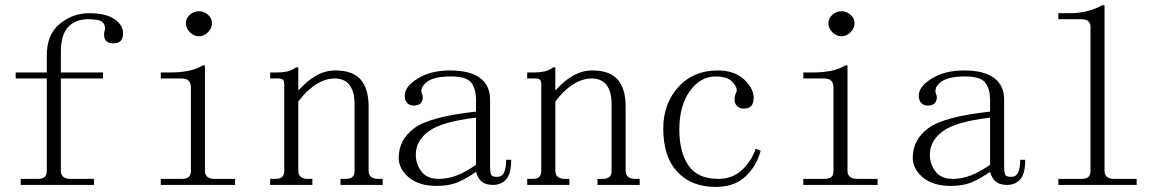

<svg xmlns="http://www.w3.org/2000/svg" viewBox="-20 -735 4540 747"><path d="M162.1 -519.5Q162.1 -601.6 212.9 -642.6Q263.7 -683.6 326.2 -683.6Q392.6 -683.6 425.8 -660.2Q459 -636.7 459 -605.5Q459 -589.8 451.2 -578.1Q443.4 -566.4 419.9 -566.4Q404.3 -566.4 394.5 -574.2Q384.8 -582 384.8 -601.6Q384.8 -605.5 386.7 -613.3Q388.7 -621.1 388.7 -625Q388.7 -640.6 377 -650.4Q365.2 -660.2 322.3 -660.2Q275.4 -660.2 246.1 -630.9Q216.8 -601.6 216.8 -531.2V-453.1H380.9V-429.7H216.8V-70.3Q216.8 -54.7 226.6 -46.9Q236.3 -39.1 252 -39.1H345.7V-15.6H60.5V-39.1H127Q146.5 -39.1 154.3 -46.9Q162.1 -54.7 162.1 -70.3V-429.7H41V-453.1H162.1Z M722.7 -394.5Q722.7 -410.2 714.8 -419.9Q707 -429.7 687.5 -429.7H605.5V-453.1H644.5Q679.7 -453.1 710.9 -459Q742.2 -464.8 769.5 -480.5H777.3V-70.3Q777.3 -54.7 787.1 -46.9Q796.9 -39.1 812.5 -39.1H894.5V-15.6H605.5V-39.1H687.5Q707 -39.1 714.8 -46.9Q722.7 -54.7 722.7 -70.3ZM753.9 -691.4Q773.4 -691.4 789.1 -677.7Q804.7 -664.1 804.7 -644.5Q804.7 -625 789.1 -609.4Q773.4 -593.8 753.9 -593.8Q734.4 -593.8 718.8 -609.4Q703.1 -625 703.1 -644.5Q703.1 -664.1 718.8 -677.7Q734.4 -691.4 753.9 -691.4Z M1031.2 -15.6V-39.1H1050.8Q1070.3 -39.1 1078.1 -46.9Q1085.9 -54.7 1085.9 -70.3V-406.2Q1085.9 -418 1081.5 -423.8Q1077.1 -429.7 1064.5 -429.7H1031.2V-453.1H1059.6Q1079.1 -453.1 1097.7 -457Q1116.2 -460.9 1131.8 -472.7H1140.6V-382.8Q1175.8 -421.9 1210.9 -441.4Q1246.1 -460.9 1285.2 -460.9Q1351.6 -460.9 1382.8 -425.8Q1414.1 -390.6 1414.1 -320.3V-70.3Q1414.1 -54.7 1423.8 -46.9Q1433.6 -39.1 1449.2 -39.1H1468.8V-15.6H1304.7V-39.1H1324.2Q1343.8 -39.1 1351.6 -46.9Q1359.4 -54.7 1359.4 -70.3V-332Q1359.4 -378.9 1339.8 -404.3Q1320.3 -429.7 1281.2 -429.7Q1246.1 -429.7 1209 -406.2Q1171.9 -382.8 1140.6 -339.8V-70.3Q1140.6 -54.7 1150.4 -46.9Q1160.2 -39.1 1175.8 -39.1H1195.3V-15.6Z M1679.7 -11.7Q1609.4 -11.7 1570.3 -44.9Q1531.2 -78.1 1531.2 -121.1Q1531.2 -191.4 1591.8 -236.3Q1652.3 -281.2 1832 -300.8V-347.7Q1832 -386.7 1814.5 -412.1Q1796.9 -437.5 1734.4 -437.5Q1668 -437.5 1640.6 -416Q1613.3 -394.5 1621.1 -371.1Q1628.9 -355.5 1621.1 -339.8Q1613.3 -324.2 1589.8 -324.2Q1574.2 -324.2 1564.5 -334Q1554.7 -343.8 1554.7 -363.3Q1554.7 -398.4 1605.5 -429.7Q1656.2 -460.9 1730.5 -460.9Q1808.6 -460.9 1847.7 -431.6Q1886.7 -402.3 1886.7 -347.7V-89.8Q1886.7 -58.6 1892.6 -52.7Q1898.4 -46.9 1914.1 -46.9Q1933.6 -46.9 1941.4 -64.5Q1949.2 -82 1949.2 -113.3H1968.8Q1968.8 -58.6 1949.2 -37.1Q1929.7 -15.6 1898.4 -15.6Q1871.1 -15.6 1855.5 -27.3Q1839.8 -39.1 1832 -66.4Q1793 -39.1 1759.8 -25.4Q1726.6 -11.7 1679.7 -11.7ZM1597.7 -132.8Q1597.7 -97.7 1619.1 -68.4Q1640.6 -39.1 1687.5 -39.1Q1722.7 -39.1 1757.8 -52.7Q1793 -66.4 1832 -93.8V-277.3Q1699.2 -261.7 1648.4 -224.6Q1597.7 -187.5 1597.7 -132.8Z M2031.2 -15.6V-39.1H2050.8Q2070.3 -39.1 2078.1 -46.9Q2085.9 -54.7 2085.9 -70.3V-406.2Q2085.9 -418 2081.5 -423.8Q2077.1 -429.7 2064.5 -429.7H2031.2V-453.1H2059.6Q2079.1 -453.1 2097.7 -457Q2116.2 -460.9 2131.8 -472.7H2140.6V-382.8Q2175.8 -421.9 2210.9 -441.4Q2246.1 -460.9 2285.2 -460.9Q2351.6 -460.9 2382.8 -425.8Q2414.1 -390.6 2414.1 -320.3V-70.3Q2414.1 -54.7 2423.8 -46.9Q2433.6 -39.1 2449.2 -39.1H2468.8V-15.6H2304.7V-39.1H2324.2Q2343.8 -39.1 2351.6 -46.9Q2359.4 -54.7 2359.4 -70.3V-332Q2359.4 -378.9 2339.8 -404.3Q2320.3 -429.7 2281.2 -429.7Q2246.1 -429.7 2209 -406.2Q2171.9 -382.8 2140.6 -339.8V-70.3Q2140.6 -54.7 2150.4 -46.9Q2160.2 -39.1 2175.8 -39.1H2195.3V-15.6Z M2837.9 -347.7Q2837.9 -359.4 2839.8 -363.3Q2841.8 -367.2 2845.7 -378.9Q2849.6 -394.5 2830.1 -416Q2810.5 -437.5 2763.7 -437.5Q2705.1 -437.5 2664.1 -380.9Q2623 -324.2 2623 -230.5Q2623 -144.5 2658.2 -91.8Q2693.4 -39.1 2775.4 -39.1Q2830.1 -39.1 2867.2 -74.2Q2904.3 -109.4 2919.9 -156.2L2939.5 -148.4Q2923.8 -89.8 2880.9 -48.8Q2837.9 -7.8 2763.7 -7.8Q2669.9 -7.8 2615.2 -66.4Q2560.5 -125 2560.5 -234.4Q2560.5 -332 2619.1 -396.5Q2677.7 -460.9 2771.5 -460.9Q2837.9 -460.9 2875 -425.8Q2912.1 -390.6 2912.1 -355.5Q2912.1 -332 2902.3 -322.3Q2892.6 -312.5 2873 -312.5Q2857.4 -312.5 2847.7 -322.3Q2837.9 -332 2837.9 -347.7Z M3222.7 -394.5Q3222.7 -410.2 3214.8 -419.9Q3207 -429.7 3187.5 -429.7H3105.5V-453.1H3144.5Q3179.7 -453.1 3210.9 -459Q3242.2 -464.8 3269.5 -480.5H3277.3V-70.3Q3277.3 -54.7 3287.1 -46.9Q3296.9 -39.1 3312.5 -39.1H3394.5V-15.6H3105.5V-39.1H3187.5Q3207 -39.1 3214.8 -46.9Q3222.7 -54.7 3222.7 -70.3ZM3253.9 -691.4Q3273.4 -691.4 3289.1 -677.7Q3304.7 -664.1 3304.7 -644.5Q3304.7 -625 3289.1 -609.4Q3273.4 -593.8 3253.9 -593.8Q3234.4 -593.8 3218.8 -609.4Q3203.1 -625 3203.1 -644.5Q3203.1 -664.1 3218.8 -677.7Q3234.4 -691.4 3253.9 -691.4Z M3679.7 -11.7Q3609.4 -11.7 3570.3 -44.9Q3531.2 -78.1 3531.2 -121.1Q3531.2 -191.4 3591.8 -236.3Q3652.3 -281.2 3832 -300.8V-347.7Q3832 -386.7 3814.5 -412.1Q3796.9 -437.5 3734.4 -437.5Q3668 -437.5 3640.6 -416Q3613.3 -394.5 3621.1 -371.1Q3628.9 -355.5 3621.1 -339.8Q3613.3 -324.2 3589.8 -324.2Q3574.2 -324.2 3564.5 -334Q3554.7 -343.8 3554.7 -363.3Q3554.7 -398.4 3605.5 -429.7Q3656.2 -460.9 3730.5 -460.9Q3808.6 -460.9 3847.7 -431.6Q3886.7 -402.3 3886.7 -347.7V-89.8Q3886.7 -58.6 3892.6 -52.7Q3898.4 -46.9 3914.1 -46.9Q3933.6 -46.9 3941.4 -64.5Q3949.2 -82 3949.2 -113.3H3968.8Q3968.8 -58.6 3949.2 -37.1Q3929.7 -15.6 3898.4 -15.6Q3871.1 -15.6 3855.5 -27.3Q3839.8 -39.1 3832 -66.4Q3793 -39.1 3759.8 -25.4Q3726.6 -11.7 3679.7 -11.7ZM3597.7 -132.8Q3597.7 -97.7 3619.1 -68.4Q3640.6 -39.1 3687.5 -39.1Q3722.7 -39.1 3757.8 -52.7Q3793 -66.4 3832 -93.8V-277.3Q3699.2 -261.7 3648.4 -224.6Q3597.7 -187.5 3597.7 -132.8Z M4140.6 -683.6Q4176.8 -683.6 4209 -691.4Q4241.2 -699.2 4268.6 -714.8H4277.3V-70.3Q4277.3 -54.7 4287.1 -46.9Q4296.9 -39.1 4312.5 -39.1H4402.3V-15.6H4097.7V-39.1H4187.5Q4207 -39.1 4214.8 -46.9Q4222.7 -54.7 4222.7 -70.3V-628.9Q4222.7 -644.5 4214.4 -652.3Q4206.1 -660.2 4185.5 -660.2H4097.7V-683.6Z"/></svg>

Font: BabelStone Khitan Small Seal
Style: Regular
Weight: 400
Designer: Andrew West
Foundry: BabelStone
Version: Version 13.000